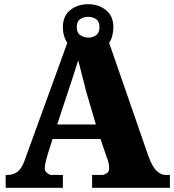

<svg xmlns="http://www.w3.org/2000/svg" viewBox="-20 -893 828 913"><path d="M7 0V-61H14Q31 -61 46 -66.5Q61 -72 74 -87Q87 -102 97 -130L300 -689Q290 -704 284.5 -723Q279 -742 279 -764Q279 -817 314 -845Q349 -873 399 -873Q449 -873 484 -845Q519 -817 519 -764Q519 -742 514 -723Q509 -704 499 -689L687 -147Q705 -98 726 -79.5Q747 -61 767 -61H788V0H418V-61H469Q473 -61 486 -68Q499 -75 499 -93Q499 -108 495.5 -121.5Q492 -135 489 -141L458 -232H230L207 -160Q205 -152 201.5 -140Q198 -128 195.5 -115.5Q193 -103 193 -93Q193 -78 205 -69.5Q217 -61 223 -61H279V0ZM252 -301H436L390 -457Q386 -475 379 -501Q372 -527 365 -555Q358 -583 352 -606Q346 -588 337 -559.5Q328 -531 319 -503.5Q310 -476 304 -459ZM399 -714Q421 -714 437 -725.5Q453 -737 453 -764Q453 -791 437 -802Q421 -813 399 -813Q377 -813 361 -802Q345 -791 345 -764Q345 -739 359.5 -727.5Q374 -716 399 -714Z"/></svg>

Font: Noto Serif Khmer Black
Style: Regular
Weight: 900
Version: Version 2.003